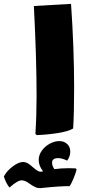

<svg xmlns="http://www.w3.org/2000/svg" viewBox="-139 -659 451 992"><path d="M50 -165Q50 -357 36 -628L228 -639Q244 -410 244 -205Q244 -76 239 5Q214 20 159.5 28.5Q105 37 51 39L44 33Q50 -63 50 -165ZM257 216Q253 234 240.5 264Q228 294 220 303Q174 302 80 312Q60 315 46 309Q32 303 15 291Q-8 274 -23 273Q-44 269 -90 310Q-108 288 -119 253Q-105 225 -74 201.5Q-43 178 -21 178Q-7 178 5 185Q17 192 31 205Q46 218 56.5 224Q67 230 80 227Q82 227 83 225Q61 198 61 167Q61 142 77 119.5Q93 97 118 83.5Q143 70 167 70Q187 70 200 79Q224 94 224 125Q224 149 208 171Q182 158 162 158Q130 158 130 181Q130 198 142 215Q175 210 217 210Q240 210 252 211Z"/></svg>

Font: Lalezar
Style: Regular
Weight: 400
Designer: Borna Izadpanah
Foundry: Borna Izadpanah
Version: Version 1.003;November 28, 2018;FontCreator 11.5.0.2421 64-b